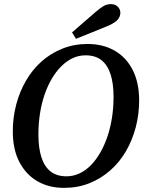

<svg xmlns="http://www.w3.org/2000/svg" viewBox="-20 -893 711 930"><path d="M290 17Q217 17 161.5 -15Q106 -47 74 -108Q42 -169 42 -257Q42 -324 58.5 -386.5Q75 -449 106 -502.5Q137 -556 181.5 -595.5Q226 -635 282.5 -657.5Q339 -680 404 -680Q479 -680 535.5 -647.5Q592 -615 623 -553.5Q654 -492 654 -407Q654 -339 637.5 -276.5Q621 -214 590 -160.5Q559 -107 514 -67.5Q469 -28 413 -5.5Q357 17 290 17ZM302 -39Q335 -39 365 -53Q395 -67 420 -92.5Q445 -118 465.5 -153.5Q486 -189 500.5 -232Q515 -275 522.5 -323.5Q530 -372 530 -424Q530 -489 515.5 -533.5Q501 -578 471.5 -601.5Q442 -625 394 -625Q361 -625 331.5 -611Q302 -597 276.5 -571.5Q251 -546 230.5 -511Q210 -476 195.5 -433.5Q181 -391 173.5 -342Q166 -293 166 -241Q166 -177 180.5 -131.5Q195 -86 225 -62.5Q255 -39 302 -39ZM329 -736Q358 -761 386.5 -786Q415 -811 443 -835Q468 -856 483 -864.5Q498 -873 518 -873Q538 -873 550.5 -860.5Q563 -848 563 -831Q563 -815 552 -800Q541 -785 506 -769Q467 -753 427.5 -737Q388 -721 348 -705Z"/></svg>

Font: Source Serif 4 18pt SemiBold
Style: Italic
Weight: 600
Italic angle: -12°
Designer: Frank Grießhammer
Foundry: Adobe Systems Incorporated
Version: Version 4.004;hotconv 1.0.116;makeotfexe 2.5.65601